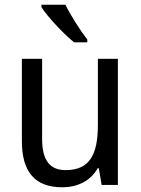

<svg xmlns="http://www.w3.org/2000/svg" viewBox="-20 -786 599 816"><path d="M258 -766H156V-756C180 -717 251 -641 295 -606H351V-618C322 -655 280 -721 258 -766ZM481 -536H396V-255C396 -129 361 -63 259 -63C191 -63 159 -106 159 -195V-536H73V-186C73 -56 128 10 245 10C307 10 365 -16 395 -71H400L412 0H481Z"/></svg>

Font: Noto Sans Gurmukhi UI SemiCondensed
Style: Regular
Weight: 400
Width: 4
Designer: Jelle Bosma - Monotype Design Team
Foundry: Monotype Imaging Inc.
Version: Version 2.004